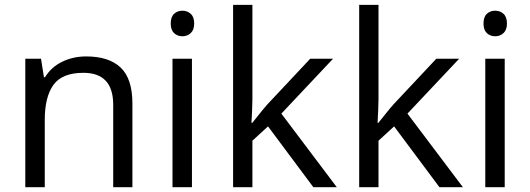

<svg xmlns="http://www.w3.org/2000/svg" viewBox="-20 -780 2209 800"><path d="M338.9 -544.9Q434.1 -544.9 482.9 -498.3Q531.7 -451.7 531.7 -348.6V0H451.7V-343.3Q451.7 -476.6 327.6 -476.6Q238.8 -476.6 202.6 -426.3Q166.5 -376 166.5 -280.3V0H85.4V-535.2H150.9L163.1 -458H167.5Q193.4 -500.5 239 -522.7Q284.7 -544.9 338.9 -544.9Z M740.2 -735.4Q760.3 -735.4 774.7 -722.4Q789.1 -709.5 789.1 -682.1Q789.1 -655.3 774.7 -642.1Q760.3 -628.9 740.2 -628.9Q719.2 -628.9 705.3 -642.1Q691.4 -655.3 691.4 -682.1Q691.4 -709.5 705.3 -722.4Q719.2 -735.4 740.2 -735.4ZM779.8 -535.2V0H698.7V-535.2Z M1031.7 -759.8V-365.2Q1031.7 -345.7 1030.3 -317.6Q1028.8 -289.6 1027.8 -268.1H1031.2Q1041.5 -280.8 1061.3 -305.7Q1081.1 -330.6 1094.7 -345.7L1272.5 -535.2H1367.7L1152.3 -306.6L1383.3 0H1285.6L1096.7 -253.4L1031.7 -193.8V0H951.2V-759.8Z M1557.1 -759.8V-365.2Q1557.1 -345.7 1555.7 -317.6Q1554.2 -289.6 1553.2 -268.1H1556.6Q1566.9 -280.8 1586.7 -305.7Q1606.4 -330.6 1620.1 -345.7L1797.9 -535.2H1893.1L1677.7 -306.6L1908.7 0H1811L1622.1 -253.4L1557.1 -193.8V0H1476.6V-759.8Z M2043.5 -735.4Q2063.5 -735.4 2077.9 -722.4Q2092.3 -709.5 2092.3 -682.1Q2092.3 -655.3 2077.9 -642.1Q2063.5 -628.9 2043.5 -628.9Q2022.5 -628.9 2008.5 -642.1Q1994.6 -655.3 1994.6 -682.1Q1994.6 -709.5 2008.5 -722.4Q2022.5 -735.4 2043.5 -735.4ZM2083 -535.2V0H2002V-535.2Z"/></svg>

Font: Open Sans
Style: Regular
Weight: 400
Designer: Monotype Design Team
Foundry: Monotype Imaging Inc.
Version: Version 3.000; ttfautohint (v1.8.4)